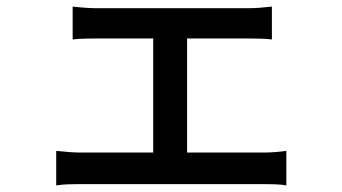

<svg xmlns="http://www.w3.org/2000/svg" viewBox="-20 -548 1040 584"><path d="M201 -528Q217 -526 238.5 -524.5Q260 -523 274 -523H734Q752 -523 771.5 -524.5Q791 -526 807 -528V-428Q790 -430 770.5 -430.5Q751 -431 734 -431H274Q261 -431 239 -430.5Q217 -430 201 -428ZM446 -30V-472H549V-30ZM151 -89Q169 -87 189.5 -85.5Q210 -84 227 -84H780Q800 -84 818 -85.5Q836 -87 851 -89V16Q836 13 814.5 12.5Q793 12 780 12H227Q210 12 190 12.5Q170 13 151 16Z"/></svg>

Font: Noto Sans JP Thin Medium
Style: Regular
Weight: 500
Version: Version 2.004-H2;hotconv 1.0.118;makeotfexe 2.5.65603